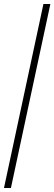

<svg xmlns="http://www.w3.org/2000/svg" viewBox="-20 -828 274 968"><path d="M0 120 199 -808H234L35 120Z"/></svg>

Font: Encode Sans Semi Condensed Thin
Style: Regular
Weight: 100
Width: 4
Designer: Multiple Designers
Foundry: Impallari Type
Version: Version 3.000; ttfautohint (v1.8.3) -l 8 -r 50 -G 200 -x 14 